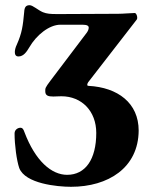

<svg xmlns="http://www.w3.org/2000/svg" viewBox="-20 -705 590 738"><path d="M253 13C396 13 512 -60 513 -203C513 -309 433 -369 320 -375C313 -375 315 -383 319 -389L505 -629C511 -635 505 -655 498 -655C483 -655 455 -652 434 -652L224 -651C213 -651 204 -651 195 -651C175 -651 160 -652 145 -658C126 -666 106 -685 94 -685C80 -685 74 -678 73 -659C68 -606 65 -579 44 -532C40 -524 37 -513 37 -505C37 -496 40 -488 51 -488C71 -488 83 -507 92 -522C120 -571 170 -610 212 -610H297C316 -610 321 -605 321 -599C321 -592 318 -586 314 -580L174 -395C153 -367 154 -366 154 -354C154 -337 166 -334 185 -334C200 -334 199 -335 216 -335C294 -335 350 -278 350 -194C350 -92 308 -33 238 -33C178 -33 116 -86 74 -197C70 -209 66 -214 59 -214C48 -214 36 -206 36 -192C36 -148 44 -88 54 -59C77 1 200 13 253 13Z"/></svg>

Font: EB Garamond
Style: Bold
Weight: 700
Designer: Georg Duffner and Octavio Pardo
Foundry: Georg Duffner
Version: Version 1.000;PS 001.000;hotconv 1.0.88;makeotf.lib2.5.64775